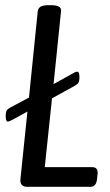

<svg xmlns="http://www.w3.org/2000/svg" viewBox="-20 -722 427 742"><path d="M86 0Q56 0 59 -30L86 -291L28 -259Q20 -255 16 -253.5Q12 -252 10 -252Q2 -252 2 -274Q2 -287 5 -293.5Q8 -300 21 -307L92 -345L126 -680Q128 -691 137.5 -696.5Q147 -702 169 -702H177Q218 -702 216 -680L187 -397L261 -438Q269 -443 273 -444Q277 -445 279 -445Q287 -445 287 -423Q287 -411 284 -404Q281 -397 268 -390L181 -342L153 -76H337Q360 -76 357 -48L355 -30Q352 0 329 0Z"/></svg>

Font: Asap Condensed Condensed Regular
Style: Italic
Weight: 400
Width: 3
Italic angle: -6°
Designer: Pablo Cosgaya
Foundry: Omnibus-Type
Version: Version 3.001; ttfautohint (v1.8.4.7-5d5b)